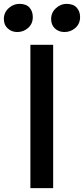

<svg xmlns="http://www.w3.org/2000/svg" viewBox="-57 -975 435 995"><path d="M100.5 0V-743H218.5V0ZM32.5 -809Q4 -809 -16.5 -827.2Q-37 -845.5 -37 -876.5Q-37 -910 -12.2 -932.5Q12.5 -955 43.5 -955Q79 -955 96 -935.5Q113 -916 113 -886.5Q113 -852 89 -830.5Q65 -809 32.5 -809ZM277 -809Q248 -809 228 -827.2Q208 -845.5 208 -876.5Q208 -910 232.8 -932.5Q257.5 -955 287.5 -955Q323 -955 340.5 -935.5Q358 -916 358 -886.5Q358 -852 333.8 -830.5Q309.5 -809 277 -809Z"/></svg>

Font: Merriweather Sans
Style: Regular
Weight: 400
Designer: Eben Sorkin
Foundry: Eben Sorkin
Version: Version 1.008; ttfautohint (v1.7.19-72a1) -l 8 -r 50 -G 200 